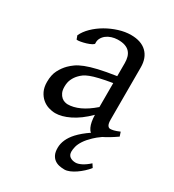

<svg xmlns="http://www.w3.org/2000/svg" viewBox="-168 -565 795 878"><g transform="rotate(30 229.5 -126.0)"><path d="M417 146Q406.7 159.2 392.8 171.9Q378.9 184.6 364.3 194.6Q349.6 204.6 335 210.7Q320.3 216.8 308.1 216.8Q293.9 216.8 280.3 213.9Q266.6 210.9 255.9 203.1Q245.1 195.3 238.5 181.6Q231.9 168 231.9 146Q231.9 102.1 270 60.1Q293.5 34.7 329.6 10.3Q321.8 4.9 315.9 -7.8Q305.2 -30.3 304.2 -69.8Q282.2 -47.9 260.3 -31.7Q238.3 -15.6 217.3 -5.4Q196.3 4.9 177.5 9.8Q158.7 14.6 143.1 14.6Q125.5 14.6 106.9 8.8Q88.4 2.9 73.5 -9.8Q58.6 -22.5 48.8 -42.5Q39.1 -62.5 39.1 -90.8Q39.1 -127.9 52 -152.8Q64.9 -177.7 83 -195.8Q94.7 -207.5 109.6 -218Q124.5 -228.5 149.2 -238.3Q173.8 -248 210.9 -256.8Q248 -265.6 304.2 -273.9V-342.8Q304.2 -359.4 300.3 -373.8Q296.4 -388.2 287.1 -398.7Q277.8 -409.2 262 -414.8Q246.1 -420.4 222.2 -419.9Q206.5 -419.4 191.4 -414.6Q176.3 -409.7 165 -400.9Q153.8 -392.1 147.5 -380.1Q141.1 -368.2 142.6 -353.5Q143.1 -349.1 132.6 -343.5Q122.1 -337.9 107.7 -333.5Q93.3 -329.1 79.3 -326.7Q65.4 -324.2 59.6 -325.7L52.7 -344.7Q64 -369.1 86.9 -391.6Q109.9 -414.1 139.4 -431.2Q168.9 -448.2 201.9 -458.5Q234.9 -468.8 265.6 -468.8Q319.3 -468.8 348.4 -440.7Q377.4 -412.6 377.4 -362.3V-86.9Q377.4 -66.4 382.8 -57.6Q388.2 -48.8 397 -48.8Q403.8 -48.8 414.6 -51.3Q425.3 -53.7 444.8 -62L452.1 -40Q410.6 -11.2 383.3 1.5L382.3 2.4Q361.8 16.6 347.7 30.3Q326.2 50.8 314.5 68.8Q302.7 86.9 298.8 102.1Q294.9 117.2 294.9 128.9Q294.9 147 306.6 155.5Q318.4 164.1 336.9 164.1Q349.1 164.1 366.9 155.3Q384.8 146.5 405.3 127.9ZM171.9 -48.8Q201.2 -48.8 234.1 -63.7Q267.1 -78.6 304.2 -110.8V-237.3Q263.2 -230.5 236.6 -224.1Q210 -217.8 192.9 -211.2Q175.8 -204.6 165.5 -197.3Q155.3 -189.9 147.5 -181.6Q134.8 -168.5 127 -151.6Q119.1 -134.8 119.1 -111.8Q119.1 -92.3 125 -80.1Q130.9 -67.9 139.2 -60.8Q147.5 -53.7 156.5 -51.3Q165.5 -48.8 171.9 -48.8Z"/></g></svg>

Font: Gentium Plus Phon
Style: Regular
Weight: 400
Designer: J. Victor Gaultney, Annie Olsen, Iska Routamaa, Becca Hirsbrunner
Foundry: SIL International
Version: Version 5.000